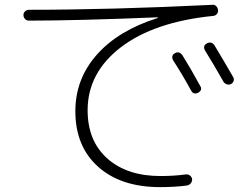

<svg xmlns="http://www.w3.org/2000/svg" viewBox="-20 -726 1040 795"><path d="M704.1 -505.9Q722.7 -515.6 735.4 -497.1Q768.6 -444.3 809.6 -369.1Q819.3 -352.5 799.8 -341.8Q781.2 -333 771.5 -350.6Q735.4 -417 697.3 -475.6Q686.5 -495.1 704.1 -505.9ZM835.9 -545.9Q855.5 -556.6 868.2 -538.1Q907.2 -473.6 945.3 -407.2Q950.2 -399.4 947.3 -390.6Q944.3 -381.8 936 -377.9Q927.7 -374 918.9 -377Q910.2 -379.9 905.3 -387.7Q860.4 -466.8 829.1 -516.6Q818.4 -536.1 835.9 -545.9ZM99.6 -640.6Q89.8 -640.6 83.5 -647.5Q77.1 -654.3 77.1 -664.1Q77.1 -672.9 84 -679.2Q90.8 -685.5 99.6 -685.5Q439.5 -685.5 860.4 -706.1Q869.1 -707 875.5 -700.2Q881.8 -693.4 882.8 -684.1Q883.8 -674.8 877.9 -668Q872.1 -661.1 863.3 -660.2Q618.2 -635.7 480.5 -530.3Q342.8 -424.8 342.8 -269.5Q342.8 -142.6 424.3 -69.8Q505.9 2.9 644.5 2.9Q700.2 2.9 750 -3.9Q758.8 -4.9 766.1 0.5Q773.4 5.9 775.4 14.6Q776.4 24.4 770.5 32.2Q764.6 40 754.9 42Q705.1 48.8 642.6 48.8Q480.5 48.8 386.2 -35.6Q292 -120.1 292 -265.6Q292 -399.4 381.3 -500Q470.7 -600.6 632.8 -651.4Q633.8 -651.4 633.8 -653.3Q633.8 -654.3 632.8 -654.3Q296.9 -640.6 99.6 -640.6Z"/></svg>

Font: Rounded-L Mgen+ 1m light
Style: Regular
Weight: 200
Designer: [Source Han Sans]
Ryoko NISHIZUKA  (kana & ideographs); Paul D. Hunt (Latin, Greek & Cyrillic); Wenlong ZHANG  (bopomofo
Version: Version 1.059.20150602